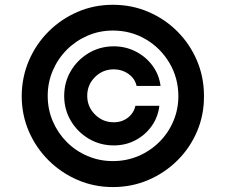

<svg xmlns="http://www.w3.org/2000/svg" viewBox="-20 -758 930 790"><path d="M444.3 11.7Q367.2 11.7 299.3 -17.6Q231.4 -46.9 179.7 -98.4Q127.9 -149.9 98.6 -217.8Q69.3 -285.6 69.3 -363.3Q69.8 -440.9 99.1 -509Q128.4 -577.1 180.2 -628.7Q231.9 -680.2 299.6 -709.2Q367.2 -738.3 444.3 -738.3Q522.5 -738.3 590.3 -709.2Q658.2 -680.2 709.7 -628.7Q761.2 -577.1 790.3 -509Q819.3 -440.9 819.3 -363.3Q819.8 -285.6 791 -217.8Q762.2 -149.9 710.4 -98.4Q658.7 -46.9 590.6 -17.6Q522.5 11.7 444.3 11.7ZM444.3 -95.2Q500.5 -95.2 549.3 -116Q598.1 -136.7 635.3 -173.6Q672.4 -210.4 693.1 -259Q713.9 -307.6 713.9 -363.3Q713.4 -438 677.2 -499Q641.1 -560.1 580.1 -596.2Q519 -632.3 444.3 -632.3Q389.2 -632.3 340.6 -611.3Q292 -590.3 255.1 -553.5Q218.3 -516.6 197.3 -467.8Q176.3 -418.9 176.3 -363.3Q176.3 -308.1 197 -259.5Q217.8 -210.9 254.6 -173.8Q291.5 -136.7 340.3 -116Q389.2 -95.2 444.3 -95.2ZM244.1 -363.3Q244.1 -419.9 271.5 -466.1Q298.8 -512.2 345.2 -539.8Q391.6 -567.4 448.2 -567.4Q497.1 -567.4 538.8 -545.9Q580.6 -524.4 607.7 -487.5Q634.8 -450.7 640.6 -404.3H542Q535.6 -434.6 508.8 -453.6Q481.9 -472.7 448.2 -472.7Q402.8 -472.7 370.8 -440.9Q338.9 -409.2 338.9 -363.8Q338.9 -318.8 370.8 -286.9Q402.8 -254.9 448.2 -254.9Q481.9 -254.9 506.3 -273.9Q530.8 -293 537.1 -322.8H635.7Q630.4 -276.4 604.2 -239.5Q578.1 -202.6 537.6 -181.2Q497.1 -159.7 448.2 -159.7Q391.6 -159.7 345.2 -187.3Q298.8 -214.8 271.5 -261Q244.1 -307.1 244.1 -363.3Z"/></svg>

Font: Inter Display Semi Bold
Style: Regular
Weight: 600
Designer: Rasmus Andersson
Foundry: rsms
Version: Version 4.000;git-37864ae